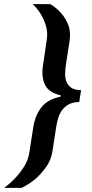

<svg xmlns="http://www.w3.org/2000/svg" viewBox="-82 -763 447 933"><path d="M-62 150Q-32 128 -6 100Q16 77 36 45Q56 13 61 -25L80 -146Q89 -204 120 -242.5Q151 -281 212 -293L213 -300Q156 -312 137 -350.5Q118 -389 127 -446L145 -568Q151 -606 141 -638Q131 -670 117 -693Q100 -721 77 -743H162Q193 -725 216 -698Q236 -676 249.5 -642.5Q263 -609 256 -563L238 -447Q235 -428 234.5 -406.5Q234 -385 240.5 -367Q247 -349 264 -337Q281 -325 312 -325L303 -267Q272 -267 251.5 -255.5Q231 -244 218.5 -226Q206 -208 200 -186.5Q194 -165 191 -146L173 -29Q166 16 141.5 49.5Q117 83 91 106Q60 132 23 150Z"/></svg>

Font: Azeri Sans SemiBold
Style: Italic
Weight: 600
Designer: Hector Gatti & Omnibus-Type (original fonts) / Cristiano Sobral (main changes and remastering)
Foundry: Omnibus-Type
Version: Version 0.07;August 21, 2020;FontCreator 13.0.0.2681 64-bit;